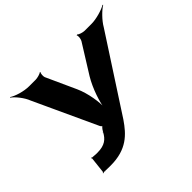

<svg xmlns="http://www.w3.org/2000/svg" viewBox="-168 -976 1217 1217"><g transform="rotate(-45 440.5 -368.0)"><path d="M179 10H194C339 10 402 -59 457 -139L783 -641C805 -680 852 -727 881 -744L878 -747C850 -730 787 -711 743 -711H682C666 -711 637 -720 632 -728L625 -726C632 -718 628 -691 621 -679L500 -485C459 -417 427 -321 422 -267H426C431 -321 416 -416 386 -482L295 -682C291 -692 292 -717 299 -724L294 -726C288 -719 258 -711 243 -711H185C136 -711 77 -730 50 -748L48 -745C74 -727 112 -680 127 -640L322 -218C323 -214 333 -202 338 -202L337 -206C333 -206 322 -193 320 -190L312 -177C312 -177 313 -175 313 -176H308L309 -172C288 -133 259 -107 193 -107H183C173 -108 164 -108 154 -109H149C147 -109 144 -112 143 -113L139 -110C140 -109 143 -107 143 -105L131 3C131 5 126 8 125 9L128 12C129 11 135 8 137 9H140L141 7L143 11L147 9C157 9 169 10 179 10Z"/></g></svg>

Font: Asimov
Style: EdgeWideIt
Weight: 500
Designer: Google
Version: Version 2.000980: 2014